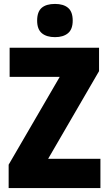

<svg xmlns="http://www.w3.org/2000/svg" viewBox="-20 -957 553 977"><path d="M491 0H24V-119L284 -566H29V-714H484V-595L225 -149H491ZM260 -937Q303 -937 326.5 -917Q350 -897 350 -852Q350 -808 326 -788Q302 -768 260 -768Q217 -768 193 -788Q169 -808 169 -852Q169 -897 192 -917Q215 -937 260 -937Z"/></svg>

Font: Noto Sans Lao UI Cond Blk
Style: Regular
Weight: 900
Width: 3
Designer: Monotype Design Team
Foundry: Monotype Imaging Inc.
Version: Version 2.000; ttfautohint (v1.8.4.7-5d5b)